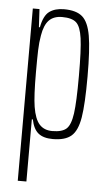

<svg xmlns="http://www.w3.org/2000/svg" viewBox="-52 -553 435 775"><g transform="rotate(5 165.5 -165.0)"><path d="M50 -510H77L81 -437H85Q94 -485 117 -501.5Q140 -518 176 -518Q226 -518 250.5 -496.5Q275 -475 284.5 -420.5Q294 -366 294 -255Q294 -144 285 -89.5Q276 -35 251 -13.5Q226 8 176 8Q138 8 117.5 -8.5Q97 -25 89 -64H85V188H50ZM259 -255Q259 -361 252.5 -407.5Q246 -454 228.5 -470Q211 -486 171 -486Q137 -486 118 -466.5Q99 -447 92 -404Q87 -376 86 -344Q85 -312 85 -255Q85 -158 92 -115Q100 -66 119 -45Q138 -24 171 -24Q211 -24 228.5 -40Q246 -56 252.5 -102.5Q259 -149 259 -255Z"/></g></svg>

Font: Saira Ultra Condensed Thin
Style: Regular
Weight: 100
Width: 1
Designer: Hector Gatti with collaboration of the Omnibus-Type team
Foundry: Omnibus-Type
Version: Version 1.001; ttfautohint (v1.8)